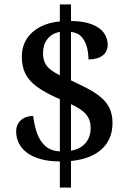

<svg xmlns="http://www.w3.org/2000/svg" viewBox="-20 -780 599 879"><path d="M254 -41Q204 -41 166.5 -51.5Q129 -62 104 -80.5Q79 -99 66.5 -124Q54 -149 54 -178Q54 -200 64 -216Q74 -232 91.5 -240.5Q109 -249 132 -249Q137 -205 150 -169Q163 -133 188 -111Q213 -89 254 -87V-326Q189 -354 150.5 -382Q112 -410 96 -443Q80 -476 80 -520Q80 -566 101.5 -600.5Q123 -635 162 -656Q201 -677 254 -682V-760H305V-684Q365 -683 402 -668Q439 -653 456 -629Q473 -605 473 -575Q473 -544 450 -526Q427 -508 385 -508Q385 -535 378.5 -562Q372 -589 355 -609.5Q338 -630 305 -634V-412Q346 -393 380.5 -375Q415 -357 441 -335.5Q467 -314 481 -285.5Q495 -257 495 -217Q495 -142 445.5 -97Q396 -52 305 -43V79H254ZM305 -90Q349 -98 372 -125.5Q395 -153 395 -194Q395 -231 374.5 -256Q354 -281 305 -303ZM254 -634Q217 -627 197 -601Q177 -575 177 -537Q177 -512 185 -494Q193 -476 210.5 -462Q228 -448 254 -435Z"/></svg>

Font: Noto Serif Armenian Medium
Style: Regular
Weight: 500
Version: Version 2.007